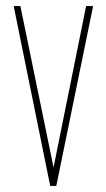

<svg xmlns="http://www.w3.org/2000/svg" viewBox="-20 -611 350 631"><path d="M145 0 25 -591H47L158 -51H154L263 -591H286L165 0Z"/></svg>

Font: Alumni Sans Thin
Style: Regular
Weight: 100
Designer: Robert E. Leuschke
Foundry: Robert E. Leuschke
Version: Version 1.018